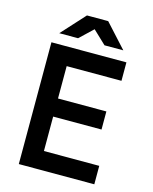

<svg xmlns="http://www.w3.org/2000/svg" viewBox="-130 -981 851 1066"><g transform="rotate(15 295.0 -447.5)"><path d="M83 0V-700H514V-594H199V-408H477V-304H199V-106H517V0ZM372 -760 236 -889V-895H357L480 -760ZM112 -760 235 -895H356V-889L220 -760Z"/></g></svg>

Font: Figtree Light SemiBold
Style: Regular
Weight: 600
Version: Version 2.002